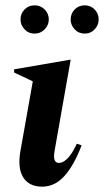

<svg xmlns="http://www.w3.org/2000/svg" viewBox="-20 -690 390 720"><path d="M138 10Q89 10 67 -25Q45 -60 57 -126L103 -385L33 -418V-430L242 -466H245L185 -126Q176 -79 201 -79Q216 -79 233 -95.5Q250 -112 268 -151L286 -145Q258 -71 222 -30.5Q186 10 138 10ZM110 -564Q87 -564 72 -580Q57 -596 57 -617Q57 -639 72 -654.5Q87 -670 110 -670Q132 -670 147.5 -654.5Q163 -639 163 -617Q163 -596 147.5 -580Q132 -564 110 -564ZM298 -564Q275 -564 260 -580Q245 -596 245 -617Q245 -639 260 -654.5Q275 -670 298 -670Q320 -670 335 -654.5Q350 -639 350 -617Q350 -596 335 -580Q320 -564 298 -564Z"/></svg>

Font: Spectral
Style: Bold Italic
Weight: 700
Italic angle: -10°
Designer: Jean-Baptiste Levee
Foundry: Production Type
Version: Version 2.001